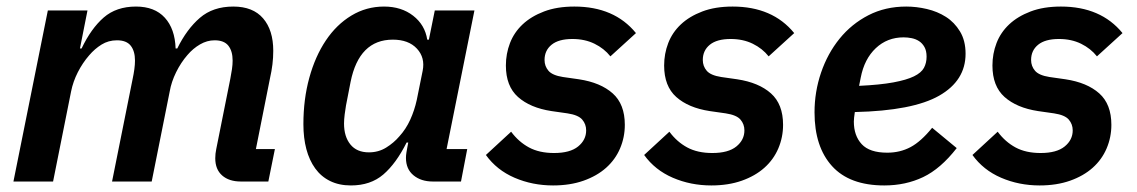

<svg xmlns="http://www.w3.org/2000/svg" viewBox="-20 -554 3471 586"><path d="M21 0 126 -522H247L224 -406H229Q258 -467 296.5 -500.5Q335 -534 395 -534Q452 -534 483 -500Q514 -466 516 -406H521Q550 -465 590 -499.5Q630 -534 692 -534Q752 -534 783 -498Q814 -462 814 -399Q814 -378 811.5 -357.5Q809 -337 804 -315L761 -99H819L799 0H715Q679 0 658 -18.5Q637 -37 637 -71Q637 -85 640 -99L683 -314Q686 -329 688 -343Q690 -357 690 -369Q690 -398 677 -414.5Q664 -431 635 -431Q612 -431 590.5 -418.5Q569 -406 552 -386Q532 -363 517.5 -333.5Q503 -304 498 -275L443 0H322L385 -314Q388 -328 390 -342.5Q392 -357 392 -369Q392 -398 379 -414.5Q366 -431 337 -431Q311 -431 290 -418Q269 -405 252 -385Q232 -362 217.5 -333.5Q203 -305 197 -275L142 0Z M1301 0Q1265 0 1242 -19Q1219 -38 1219 -72Q1219 -80 1220.5 -89Q1222 -98 1223 -103L1226 -119H1221Q1189 -55 1150 -21.5Q1111 12 1051 12Q1015 12 987.5 -1.5Q960 -15 942 -40Q924 -65 915 -99Q906 -133 906 -175Q906 -251 924 -316.5Q942 -382 974.5 -430.5Q1007 -479 1052.5 -506.5Q1098 -534 1152 -534Q1205 -534 1241 -506Q1277 -478 1284 -433H1289L1307 -522H1428L1343 -99H1406L1387 0ZM1106 -89Q1135 -89 1158.5 -103.5Q1182 -118 1199 -138Q1219 -160 1232 -188.5Q1245 -217 1252 -249L1270 -338Q1278 -378 1252.5 -405.5Q1227 -433 1179 -433Q1076 -433 1050 -304L1036 -232Q1034 -221 1032 -205Q1030 -189 1030 -177Q1030 -137 1049.5 -113Q1069 -89 1106 -89Z M1668 12Q1605 12 1550.5 -11.5Q1496 -35 1463 -81L1540 -152Q1563 -121 1594.5 -104Q1626 -87 1671 -87Q1720 -87 1744.5 -107Q1769 -127 1769 -156Q1769 -175 1757 -189Q1745 -203 1712 -208L1663 -215Q1598 -225 1561 -258Q1524 -291 1524 -354Q1524 -390 1536.5 -422.5Q1549 -455 1575 -479.5Q1601 -504 1640.5 -519Q1680 -534 1733 -534Q1855 -534 1921 -453L1843 -382Q1824 -406 1794.5 -420.5Q1765 -435 1727 -435Q1685 -435 1663.5 -417.5Q1642 -400 1642 -371Q1642 -352 1654 -338Q1666 -324 1698 -319L1747 -312Q1813 -302 1850 -269Q1887 -236 1887 -173Q1887 -135 1872.5 -101Q1858 -67 1830 -42Q1802 -17 1761 -2.5Q1720 12 1668 12Z M2151 12Q2088 12 2033.5 -11.5Q1979 -35 1946 -81L2023 -152Q2046 -121 2077.5 -104Q2109 -87 2154 -87Q2203 -87 2227.5 -107Q2252 -127 2252 -156Q2252 -175 2240 -189Q2228 -203 2195 -208L2146 -215Q2081 -225 2044 -258Q2007 -291 2007 -354Q2007 -390 2019.5 -422.5Q2032 -455 2058 -479.5Q2084 -504 2123.5 -519Q2163 -534 2216 -534Q2338 -534 2404 -453L2326 -382Q2307 -406 2277.5 -420.5Q2248 -435 2210 -435Q2168 -435 2146.5 -417.5Q2125 -400 2125 -371Q2125 -352 2137 -338Q2149 -324 2181 -319L2230 -312Q2296 -302 2333 -269Q2370 -236 2370 -173Q2370 -135 2355.5 -101Q2341 -67 2313 -42Q2285 -17 2244 -2.5Q2203 12 2151 12Z M2679 12Q2573 12 2519.5 -47Q2466 -106 2466 -211Q2466 -274 2486 -332.5Q2506 -391 2542.5 -436Q2579 -481 2630.5 -507.5Q2682 -534 2746 -534Q2777 -534 2809 -526.5Q2841 -519 2867 -502.5Q2893 -486 2910 -458Q2927 -430 2927 -390Q2927 -308 2846.5 -262Q2766 -216 2589 -212Q2586 -192 2586 -183Q2586 -140 2610 -114Q2634 -88 2688 -88Q2727 -88 2759 -105Q2791 -122 2825 -164L2900 -102Q2851 -39 2797.5 -13.5Q2744 12 2679 12ZM2738 -440Q2688 -440 2653 -407Q2618 -374 2607 -317L2602 -292Q2666 -295 2706.5 -302.5Q2747 -310 2769.5 -321Q2792 -332 2800 -347Q2808 -362 2808 -381Q2808 -399 2801.5 -410.5Q2795 -422 2785 -428.5Q2775 -435 2762.5 -437.5Q2750 -440 2738 -440Z M3153 12Q3090 12 3035.5 -11.5Q2981 -35 2948 -81L3025 -152Q3048 -121 3079.5 -104Q3111 -87 3156 -87Q3205 -87 3229.5 -107Q3254 -127 3254 -156Q3254 -175 3242 -189Q3230 -203 3197 -208L3148 -215Q3083 -225 3046 -258Q3009 -291 3009 -354Q3009 -390 3021.5 -422.5Q3034 -455 3060 -479.5Q3086 -504 3125.5 -519Q3165 -534 3218 -534Q3340 -534 3406 -453L3328 -382Q3309 -406 3279.5 -420.5Q3250 -435 3212 -435Q3170 -435 3148.5 -417.5Q3127 -400 3127 -371Q3127 -352 3139 -338Q3151 -324 3183 -319L3232 -312Q3298 -302 3335 -269Q3372 -236 3372 -173Q3372 -135 3357.5 -101Q3343 -67 3315 -42Q3287 -17 3246 -2.5Q3205 12 3153 12Z"/></svg>

Font: IBM Plex Sans SmBld
Style: Italic
Weight: 600
Italic angle: -11°
Designer: Mike Abbink, Paul van der Laan, Pieter van Rosmalen
Foundry: Bold Monday
Version: Version 3.005